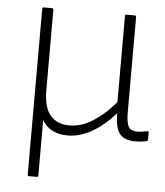

<svg xmlns="http://www.w3.org/2000/svg" viewBox="-50 -526 651 756"><g transform="rotate(5 276.0 -148.5)"><path d="M93 185Q87 185 87 179V-476Q87 -482 93 -482H125Q131 -482 131 -476V-158Q131 -91 157.5 -59.5Q184 -28 233 -28Q281 -28 327.5 -58Q374 -88 414 -136V-476Q414 -482 419 -482H452Q458 -482 458 -476V-100Q458 -59 467 -43Q476 -27 502 -27Q511 -27 521 -28.5Q531 -30 542 -32Q547 -33 547 -27V1Q547 3 546 4.5Q545 6 542 7Q534 9 521 10.5Q508 12 498 12Q455 12 436 -10.5Q417 -33 417 -91V-93Q373 -42 325 -15Q277 12 230 12Q159 12 129 -40V179Q129 185 123 185Z"/></g></svg>

Font: Sofia Sans ExtraLight
Style: Regular
Weight: 250
Version: Version 4.100-B